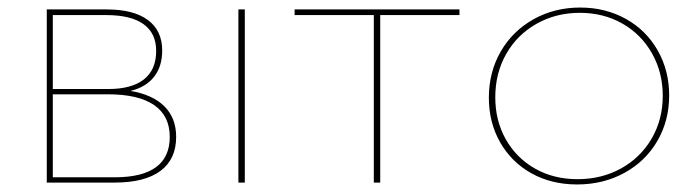

<svg xmlns="http://www.w3.org/2000/svg" viewBox="-20 -484 1848 509"><path d="M447 -121Q447 -62 405.5 -31Q364 0 284 0H104V-459H263Q334 -459 372 -431Q410 -403 410 -350Q410 -308 388.5 -280.5Q367 -253 326 -243Q385 -233 416 -202Q447 -171 447 -121ZM120 -444V-248H267Q329 -248 361.5 -273.5Q394 -299 394 -349Q394 -396 360.5 -420Q327 -444 262 -444ZM430 -121Q430 -177 388.5 -205.5Q347 -234 266 -234H120V-14H284Q430 -14 430 -121Z M612 -459H629V0H612Z M1198 -444H988V0H971V-444H761V-459H1198Z M1276 -225Q1276 -293 1307.5 -347.5Q1339 -402 1394.5 -433Q1450 -464 1518 -464Q1585 -464 1639 -434Q1693 -404 1723.5 -350.5Q1754 -297 1754 -231Q1754 -164 1722.5 -110Q1691 -56 1635 -25.5Q1579 5 1510 5Q1442 5 1389 -24.5Q1336 -54 1306 -106.5Q1276 -159 1276 -225ZM1737 -230Q1737 -292 1708.5 -342.5Q1680 -393 1630 -421.5Q1580 -450 1517 -450Q1454 -450 1402.5 -421Q1351 -392 1322 -341Q1293 -290 1293 -226Q1293 -164 1321 -114.5Q1349 -65 1398.5 -37Q1448 -9 1511 -9Q1575 -9 1626.5 -37.5Q1678 -66 1707.5 -116.5Q1737 -167 1737 -230Z"/></svg>

Font: Ysabeau SC Thin
Style: Regular
Weight: 200
Designer: Christian Thalmann (Catharsis Fonts)
Version: Version 0.003